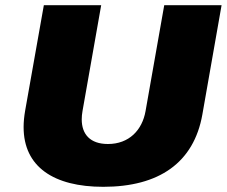

<svg xmlns="http://www.w3.org/2000/svg" viewBox="-20 -708 874 740"><path d="M378 12C592 12 727 -80 760 -267L834 -688H613L541 -280C528 -206 477 -153 396 -153C327 -153 295 -191 295 -248C295 -258 296 -269 298 -280L370 -688H149L77 -282C73 -259 71 -238 71 -218C71 -65 187 12 378 12Z"/></svg>

Font: Archivo Black
Style: Italic
Weight: 900
Italic angle: -10°
Designer: Hector Gatti
Foundry: Omnibus-Type
Version: Version 2.001